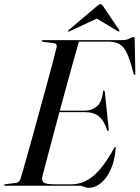

<svg xmlns="http://www.w3.org/2000/svg" viewBox="-29 -893 671 923"><path d="M352.5 0H-3.5Q-9 0 -9 -3Q-9 -7.5 -2.5 -7.5L47.5 -13.5Q63.5 -15 71 -37Q79.5 -67 93.8 -116.8Q108 -166.5 124.8 -227.2Q141.5 -288 159.2 -352.5Q177 -417 193.5 -477.5Q210 -538 223 -587Q236 -636 243 -665Q247 -683 230 -685.5L178 -692Q171.5 -693 171.5 -696.5Q171.5 -700 176.5 -700H554Q580 -700 592.8 -707.5Q605.5 -715 612 -715Q618.5 -715 618.5 -706L621.5 -542.5Q622.5 -533 619 -533Q615.5 -533 613 -540Q597 -604 581.2 -637Q565.5 -670 544.5 -681.5Q523.5 -693 492.5 -693H350.5Q340 -657.5 325.2 -604.5Q310.5 -551.5 293.2 -488.5Q276 -425.5 258.5 -361H379Q410.5 -361 435.5 -380.8Q460.5 -400.5 466 -452Q466.5 -458 470 -458Q474 -458 475 -450L493.5 -274Q494 -264 492 -263.5Q488.5 -262 486 -268Q470.5 -314 446 -334Q421.5 -354 377.5 -354H256.5Q239.5 -290 223.5 -230Q207.5 -170 194.8 -122Q182 -74 175 -46Q169.5 -24.5 180.8 -15.8Q192 -7 236.5 -7H314.5Q371 -7 419.5 -47.2Q468 -87.5 519.5 -181Q523 -186.5 525 -186.5Q528 -186.5 527 -180Q523 -122.5 504 -79.8Q485 -37 456.8 -13.5Q428.5 10 397 10Q385 10 375.5 5Q366 0 352.5 0ZM543.5 -741.5Q541.5 -740 537.5 -743L436.5 -803.5L306 -743Q300 -740 298.5 -741.5Q296.5 -744 301 -748.5L436.5 -863Q448 -873 454.5 -873Q461 -873 467 -863L544 -748.5Q546.5 -744 543.5 -741.5Z"/></svg>

Font: Fraunces 144pt S000
Style: Italic
Weight: 400
Italic angle: -16°
Version: Version 1.000; ttfautohint (v1.8.3)